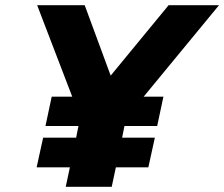

<svg xmlns="http://www.w3.org/2000/svg" viewBox="-20 -719 863 739"><path d="M249 -75H121L146 -189H273L282 -234H155L179 -347H258L123 -699H306L406 -428L629 -699H823L533 -347H609L585 -234H459L450 -189H576L551 -75H426L410 0H233Z"/></svg>

Font: Prompt
Style: Bold Italic
Weight: 700
Italic angle: -12°
Designer: Katatrad Team
Foundry: CadsonDemak
Version: Version 1.001